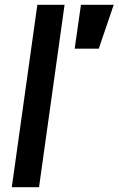

<svg xmlns="http://www.w3.org/2000/svg" viewBox="-20 -777 492 797"><path d="M29 0 135 -757H248L142 0ZM290 -575 316 -757H452L390 -575Z"/></svg>

Font: Plus Jakarta Sans SemiBold
Style: Italic
Weight: 600
Italic angle: -8°
Designer: Gumpita Rahayu
Foundry: Tokotype
Version: Version 2.071; ttfautohint (v1.8.4.7-5d5b);gftools[0.9.29]